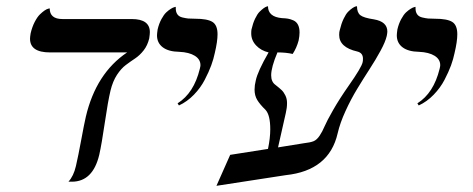

<svg xmlns="http://www.w3.org/2000/svg" viewBox="-20 -581 1516 615"><path d="M334 -291Q325.7 -256.3 315.7 -188Q305.7 -119.6 297.9 -85Q277.3 1 210 1H199.2Q215.8 -17.1 223.1 -48.8Q230.5 -80.6 240 -132.1Q249.5 -183.6 254.9 -207Q287.6 -346.2 387.2 -413.1H140.1Q76.2 -413.1 76.2 -457Q76.2 -462.4 78.1 -474.1Q83 -495.1 91.3 -511Q99.6 -526.9 107.7 -534.7Q115.7 -542.5 122.8 -547.4Q129.9 -552.2 134.8 -553.2L139.2 -554.2Q139.2 -520 180.2 -520H401.9Q460 -520 460 -478Q460 -471.7 458 -458Q452.6 -435.5 440.2 -419.7Q427.7 -403.8 413.1 -394Q398.4 -384.3 383.3 -373Q368.2 -361.8 354.7 -341.3Q341.3 -320.8 334 -291Z M553.2 -243.2 548.8 -250Q601.1 -282.7 620.1 -360.8Q622.1 -368.7 622.1 -372.1Q622.1 -391.1 604 -402.3Q585.9 -413.6 554.2 -415Q520 -415.5 501.5 -429.4Q482.9 -443.4 482.9 -467.8Q482.9 -473.1 484.9 -486.8Q489.3 -505.4 497.1 -519.8Q504.9 -534.2 512.5 -541.3Q520 -548.3 527.1 -552.7Q534.2 -557.1 538.6 -558.1L543 -559.1V-554.2Q543 -542.5 548.1 -535.2Q553.2 -527.8 564.2 -525.1Q575.2 -522.5 583 -521.7Q590.8 -521 605 -521Q644.5 -521 660.6 -510.7Q676.8 -500.5 676.8 -471.2Q676.8 -448.2 668 -411.1Q664.1 -392.1 656.5 -371.3Q648.9 -350.6 635.7 -325.2Q622.6 -299.8 601.1 -277.6Q579.6 -255.4 553.2 -243.2Z M952.6 -122.1Q974.6 -124.5 984.9 -128.9Q995.1 -133.3 1003.9 -146.5Q1012.7 -159.7 1019.5 -176Q1026.4 -192.4 1047.1 -228.8Q1067.9 -265.1 1096.7 -306.2Q1138.2 -365.2 1141.6 -381.8Q1142.6 -385.7 1142.6 -393.1Q1142.6 -411.6 1124.5 -416Q1066.4 -429.2 1066.4 -469.2Q1066.4 -479 1068.4 -484.9Q1073.2 -505.4 1080.6 -520.8Q1087.9 -536.1 1095.2 -543.5Q1102.5 -550.8 1109.1 -555.2Q1115.7 -559.6 1119.6 -560.5L1123.5 -561Q1123.5 -541 1134 -532.5Q1144.5 -523.9 1177.7 -519Q1220.7 -511.7 1220.7 -480Q1220.7 -475.6 1218.8 -465.8Q1214.4 -446.8 1199 -418.5Q1183.6 -390.1 1163.8 -359.6Q1144 -329.1 1124 -296.1Q1104 -263.2 1086.7 -225.3Q1069.3 -187.5 1061.5 -153.8Q1034.2 -34.7 895.5 -20L673.3 14.2L717.3 -85L838.4 -104Q845.7 -138.7 845.7 -167Q845.7 -212.4 830.6 -229Q812.5 -246.6 804 -260.7Q795.4 -274.9 795.4 -293.9Q795.4 -308.1 799.3 -323.2Q805.2 -352.1 840.3 -413.1Q815.9 -418.9 800.3 -435.5Q784.7 -452.1 784.7 -474.1Q784.7 -482.9 785.6 -486.8Q790 -506.3 797.1 -521.2Q804.2 -536.1 811.3 -543.2Q818.4 -550.3 824.5 -554.7Q830.6 -559.1 834.5 -560.1L838.4 -561Q838.4 -526.9 883.3 -522.9Q895 -522.5 902.3 -521.2Q909.7 -520 919.4 -515.9Q929.2 -511.7 934.3 -502Q939.5 -492.2 939.5 -477.1Q939.5 -465.8 936.5 -451.2Q930.2 -427.7 917.5 -408.2Q896.5 -413.1 868.7 -413.1Q848.6 -365.7 848.6 -339.8Q848.6 -318.8 862.3 -309.1Q876 -298.3 882.3 -292.2Q888.7 -286.1 894 -275.4Q899.4 -264.6 899.4 -251Q899.4 -235.4 895.5 -219.2L870.6 -108.9Z M1321.3 -243.2 1316.9 -250Q1369.1 -282.7 1388.2 -360.8Q1390.1 -368.7 1390.1 -372.1Q1390.1 -391.1 1372.1 -402.3Q1354 -413.6 1322.3 -415Q1288.1 -415.5 1269.5 -429.4Q1251 -443.4 1251 -467.8Q1251 -473.1 1252.9 -486.8Q1257.3 -505.4 1265.1 -519.8Q1272.9 -534.2 1280.5 -541.3Q1288.1 -548.3 1295.2 -552.7Q1302.2 -557.1 1306.6 -558.1L1311 -559.1V-554.2Q1311 -542.5 1316.2 -535.2Q1321.3 -527.8 1332.3 -525.1Q1343.3 -522.5 1351.1 -521.7Q1358.9 -521 1373 -521Q1412.6 -521 1428.7 -510.7Q1444.8 -500.5 1444.8 -471.2Q1444.8 -448.2 1436 -411.1Q1432.1 -392.1 1424.6 -371.3Q1417 -350.6 1403.8 -325.2Q1390.6 -299.8 1369.1 -277.6Q1347.7 -255.4 1321.3 -243.2Z"/></svg>

Font: Common Serif
Style: Italic
Weight: 400
Italic angle: -12°
Designer: Philipp H. Poll, Khaled Hosny
Foundry: Stefan Peev, Context Ltd.
Version: Version 1.026